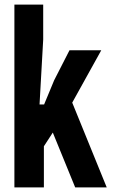

<svg xmlns="http://www.w3.org/2000/svg" viewBox="-20 -820 517 840"><path d="M43 0V-800H169V-647L153 -363H173L217 -469L284 -600H423L296 -371L447 0H309L211 -240L172 -180V0Z"/></svg>

Font: Big Shoulders Text ExtraBold
Style: Regular
Weight: 800
Designer: Patric King
Foundry: XO Type Co
Version: Version 1.000; ttfautohint (v1.8.2)